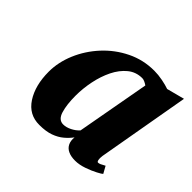

<svg xmlns="http://www.w3.org/2000/svg" viewBox="-115 -935 697 697"><g transform="rotate(45 233.0 -586.5)"><path d="M404 -450Q402 -437 403.8 -429Q405.5 -421 409.5 -421Q414 -421 419.8 -423.5Q425.5 -426 437 -432.5L452 -405.5Q449 -402 431.5 -392.8Q414 -383.5 390.2 -375.2Q366.5 -367 345.5 -367Q324 -367 309.8 -373.8Q295.5 -380.5 289 -393.8Q282.5 -407 284.5 -425.5Q273.5 -410.5 257.5 -397Q241.5 -383.5 218.5 -375.2Q195.5 -367 162.5 -367Q109 -366.5 79.2 -412.2Q49.5 -458 49.5 -528Q49.5 -576.5 70 -625Q90.5 -673.5 127.2 -713.5Q164 -753.5 213 -777.5Q262 -801.5 318 -801.5Q339 -801.5 360.8 -797.2Q382.5 -793 398 -787.5L466.5 -805.5ZM333 -740.5Q326.5 -745 319.5 -748.2Q312.5 -751.5 306.5 -751.5Q274.5 -751.5 250.8 -732Q227 -712.5 211.2 -680.5Q195.5 -648.5 187.8 -610.5Q180 -572.5 180 -535Q180 -490 189 -459.8Q198 -429.5 222 -429.5Q237.5 -429.5 254.2 -438Q271 -446.5 282 -459Z"/></g></svg>

Font: Merriweather 24pt SemiCondensed Black
Style: Italic
Weight: 900
Width: 4
Italic angle: -7.8°
Designer: Eben Sorkin
Foundry: Eben Sorkin
Version: Version 2.101